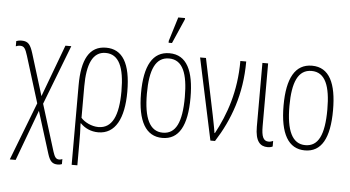

<svg xmlns="http://www.w3.org/2000/svg" viewBox="-62 -887 2263 1240"><g transform="rotate(5 1069.5 -267.0)"><path d="M41 234H79L201 -95L286 177C301 225 318 240 352 240C364 240 371 238 379 235V202C374 205 367 207 359 207C337 207 329 193 318 160L224 -143L373 -529H335L209 -191L126 -460C109 -514 95 -537 51 -537C37 -537 23 -534 16 -531V-497C23 -500 32 -503 44 -503C71 -503 79 -486 93 -442L186 -142Z M442 234H479V85C479 51 479 12 476 -38H479C507 -9 547 10 594 10C705 10 759 -94 759 -267C759 -452 704 -539 598 -539C489 -539 442 -448 442 -282ZM592 -24C549 -24 502 -47 479 -74V-278C479 -421 514 -505 598 -505C684 -505 721 -423 721 -267C721 -107 681 -24 592 -24Z M997 -606H1019L1089 -766V-774H1045L997 -618ZM1169 -265C1169 -437 1122 -539 1009 -539C900 -539 848 -444 848 -267C848 -84 903 10 1010 10C1117 10 1169 -82 1169 -265ZM886 -267C886 -421 922 -505 1009 -505C1099 -505 1132 -416 1132 -266C1132 -101 1094 -24 1010 -24C925 -24 886 -108 886 -267Z M1321 0H1351C1444 -146 1507 -316 1507 -529H1469C1469 -330 1414 -177 1346 -51H1343C1338 -87 1326 -141 1322 -164L1246 -529H1208Z M1692 10C1707 10 1718 7 1725 3V-33C1717 -29 1706 -26 1696 -26C1661 -26 1649 -56 1649 -122V-529H1612V-115C1612 -21 1644 10 1692 10Z M2093 -265C2093 -437 2046 -539 1933 -539C1824 -539 1772 -444 1772 -267C1772 -84 1827 10 1934 10C2041 10 2093 -82 2093 -265ZM1810 -267C1810 -421 1846 -505 1933 -505C2023 -505 2056 -416 2056 -266C2056 -101 2018 -24 1934 -24C1849 -24 1810 -108 1810 -267Z"/></g></svg>

Font: Noto Sans ExtraCondensed ExtraLight
Style: Regular
Weight: 200
Width: 2
Designer: Monotype Design Team
Foundry: Monotype Imaging Inc.
Version: Version 2.013